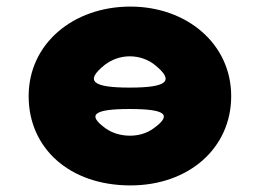

<svg xmlns="http://www.w3.org/2000/svg" viewBox="-20 -548 788 583"><path d="M374 -282C260 -282 237 -302 298 -351C319 -367 345 -377 374 -377C403 -377 430 -367 450 -351C511 -302 488 -282 374 -282ZM374 -217C485 -217 503 -199 446 -158C427 -144 402 -136 375 -136C346 -136 321 -144 301 -158C244 -199 263 -217 374 -217ZM67 -256C67 -98 191 15 376 15C553 15 682 -98 682 -256C682 -416 546 -528 376 -528C203 -528 67 -416 67 -256Z"/></svg>

Font: Hussar Print
Style: Bold
Weight: 700
Foundry: Cannot Into Space Fonts
Version: Version 2.00